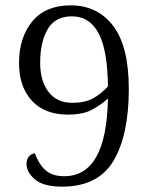

<svg xmlns="http://www.w3.org/2000/svg" viewBox="-20 -687 562 717"><path d="M212 10Q142 10 110.5 -17Q79 -44 79 -75Q79 -89 86 -100Q93 -111 110 -115Q126 -72 151 -50.5Q176 -29 220 -29Q378 -29 383 -319Q358 -296 324 -277.5Q290 -259 234 -259Q146 -259 98.5 -311.5Q51 -364 51 -451Q51 -547 100.5 -607Q150 -667 244 -667Q344 -667 402.5 -590.5Q461 -514 461 -355Q461 -182 403.5 -86Q346 10 212 10ZM251 -303Q297 -303 327 -319.5Q357 -336 383 -364Q382 -498 348.5 -562Q315 -626 248 -626Q186 -626 158 -578Q130 -530 130 -453Q130 -385 161 -344Q192 -303 251 -303Z"/></svg>

Font: Noto Serif Oriya
Style: Regular
Weight: 400
Designer: David Williams
Foundry: Google LLC, David Williams
Version: Version 1.051; ttfautohint (v1.8.4.7-5d5b)